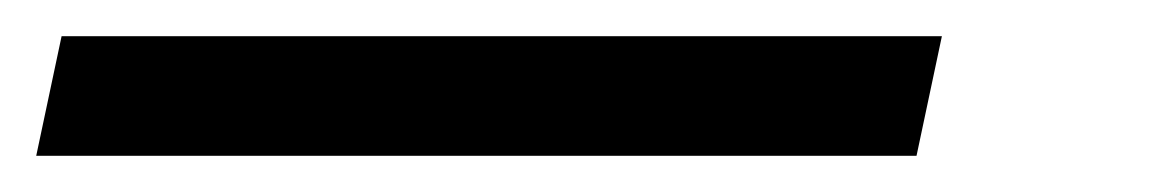

<svg xmlns="http://www.w3.org/2000/svg" viewBox="-73 77 641 106"><path d="M433 163H-53L-39 97H447Z"/></svg>

Font: Aneliza
Style: Italic
Weight: 400
Italic angle: -11.31°
Designer: Mike Abbink, Paul van der Laan, Pieter van Rosmalen
Foundry: Bold Monday
Version: Version 3.0